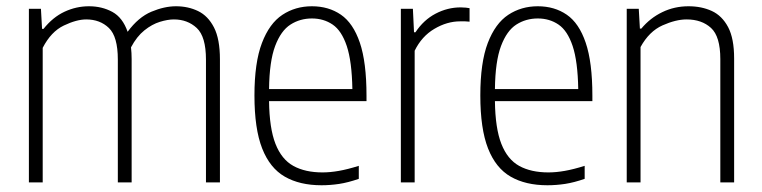

<svg xmlns="http://www.w3.org/2000/svg" viewBox="-20 -568 2372 598"><path d="M70 0V-540.5H107.5L111 -478H115.5Q144.5 -514.5 181 -531.5Q217.5 -548.5 257 -548.5Q297.5 -548.5 329.8 -531Q362 -513.5 377.5 -469Q411 -514.5 451.5 -531.5Q492 -548.5 528 -548.5Q566 -548.5 597 -533.5Q628 -518.5 646.5 -482.5Q665 -446.5 665 -383V0H621.5V-382.5Q621.5 -454 592.8 -480.8Q564 -507.5 521.5 -507.5Q502.5 -507.5 478 -500Q453.5 -492.5 429.8 -473.5Q406 -454.5 388 -420.5Q390 -403 390 -384V0H347V-382.5Q347 -454 319.2 -480.8Q291.5 -507.5 248.5 -507.5Q218.5 -507.5 178.8 -488.5Q139 -469.5 113 -419V0Z M981.5 9Q913.5 9 867 -17.8Q820.5 -44.5 796.5 -105.8Q772.5 -167 772.5 -270.5Q772.5 -373 795.8 -434Q819 -495 859.5 -521.8Q900 -548.5 951.5 -548.5Q1003.5 -548.5 1041.8 -522.2Q1080 -496 1100.8 -435Q1121.5 -374 1121.5 -270V-253H818Q819 -168.5 838 -120Q857 -71.5 893.8 -51.2Q930.5 -31 984.5 -31Q1008.5 -31 1035.5 -35.8Q1062.5 -40.5 1097.5 -51.5V-11Q1064.5 0.5 1036.5 4.8Q1008.5 9 981.5 9ZM951.5 -510.5Q914.5 -510.5 884.8 -491.5Q855 -472.5 837 -424.8Q819 -377 818 -290.5H1077.5Q1076 -377 1060 -424.8Q1044 -472.5 1016 -491.5Q988 -510.5 951.5 -510.5Z M1228.5 0V-540.5H1266L1269.5 -467.5H1274Q1299.5 -506 1336.8 -525.5Q1374 -545 1415 -545Q1424 -545 1431 -544.2Q1438 -543.5 1442.5 -542.5V-500.5Q1435 -501.5 1428.8 -501.5Q1422.5 -501.5 1413 -501.5Q1372.5 -501.5 1333 -478.2Q1293.5 -455 1271.5 -410V0Z M1685 9Q1617 9 1570.5 -17.8Q1524 -44.5 1500 -105.8Q1476 -167 1476 -270.5Q1476 -373 1499.2 -434Q1522.5 -495 1563 -521.8Q1603.5 -548.5 1655 -548.5Q1707 -548.5 1745.2 -522.2Q1783.5 -496 1804.2 -435Q1825 -374 1825 -270V-253H1521.5Q1522.5 -168.5 1541.5 -120Q1560.5 -71.5 1597.2 -51.2Q1634 -31 1688 -31Q1712 -31 1739 -35.8Q1766 -40.5 1801 -51.5V-11Q1768 0.5 1740 4.8Q1712 9 1685 9ZM1655 -510.5Q1618 -510.5 1588.2 -491.5Q1558.5 -472.5 1540.5 -424.8Q1522.5 -377 1521.5 -290.5H1781Q1779.5 -377 1763.5 -424.8Q1747.5 -472.5 1719.5 -491.5Q1691.5 -510.5 1655 -510.5Z M1932 0V-540.5H1969.5L1973 -479H1977.5Q2005 -512 2042.8 -530.2Q2080.5 -548.5 2124.5 -548.5Q2165 -548.5 2197 -533.8Q2229 -519 2247.8 -483.5Q2266.5 -448 2266.5 -386V0H2223.5V-384Q2223.5 -454.5 2194.5 -481Q2165.5 -507.5 2118.5 -507.5Q2085 -507.5 2043.5 -489Q2002 -470.5 1975 -421.5V0Z"/></svg>

Font: Encode Sans Condensed ExtraLight
Style: Regular
Weight: 200
Width: 3
Designer: Multiple Designers
Foundry: Impallari Type
Version: Version 3.000; ttfautohint (v1.8.3) -l 8 -r 50 -G 200 -x 14 